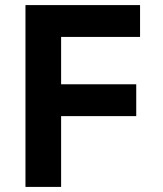

<svg xmlns="http://www.w3.org/2000/svg" viewBox="-20 -734 640 754"><path d="M80 0V-714H530V-589H220V-403H515V-278H220V0Z"/></svg>

Font: Noto Sans Mono
Style: Bold
Weight: 700
Designer: Monotype Design Team
Foundry: Monotype Imaging Inc.
Version: Version 2.014